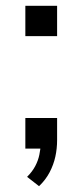

<svg xmlns="http://www.w3.org/2000/svg" viewBox="-20 -510 283 659"><path d="M114 129 73 97Q91 79 101 60Q111 41 115 21.5Q119 2 120 -16L142 0H67V-105H176V-29Q176 0 170 27.5Q164 55 150.5 81Q137 107 114 129ZM67 -386V-490H176V-386Z"/></svg>

Font: Nunito Sans 10pt
Style: Regular
Weight: 400
Designer: Vernon Adams
Foundry: Vernon Adams
Version: Version 3.101;gftools[0.9.27]